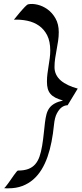

<svg xmlns="http://www.w3.org/2000/svg" viewBox="-49 -843 423 993"><path d="M-28.8 129.9Q-26.4 130.4 -20.8 123.5Q-15.1 116.7 -7.8 106.7Q-0.5 96.7 7.6 85Q15.6 73.2 22.9 63Q30.3 52.7 35.9 45.9Q41.5 39.1 43.9 39.1Q75.7 39.1 97.2 31Q118.7 22.9 132.8 6.8Q147 -9.3 155.3 -33.2Q163.6 -57.1 168.9 -88.9Q174.8 -125.5 177.7 -155.5Q180.7 -185.5 183.6 -209.5Q186.5 -233.4 191.4 -252Q196.3 -270.5 206.3 -284.2Q216.3 -297.9 233.2 -307.4Q250 -316.9 276.9 -323.2Q253.9 -329.6 238 -337.6Q222.2 -345.7 212.4 -356.9Q202.6 -368.2 198.2 -383.5Q193.8 -398.9 193.8 -420.9Q193.8 -442.4 196.5 -462.6Q199.2 -482.9 202.4 -502.9Q205.6 -522.9 208.3 -542.5Q210.9 -562 210.9 -582Q210.9 -628.9 195.1 -660.2Q179.2 -691.4 152.8 -710Q126.5 -728.5 92.5 -735.6Q58.6 -742.7 22.9 -741.2Q40 -762.7 54.7 -779.8Q61 -787.1 67.4 -794.2Q73.7 -801.3 79.3 -807.1Q85 -813 89.6 -816.7Q94.2 -820.3 97.2 -820.8Q117.7 -825.2 144.8 -818.8Q171.9 -812.5 196.5 -794.9Q221.2 -777.3 238 -747.8Q254.9 -718.3 254.9 -676.8Q254.9 -653.8 251.5 -631.1Q248 -608.4 243.9 -586.2Q239.7 -564 236.3 -541.5Q232.9 -519 232.9 -496.1Q232.9 -474.6 241.5 -457.3Q250 -439.9 265.6 -426.5Q281.2 -413.1 303.5 -402.6Q325.7 -392.1 353 -384.8L300.8 -298.8Q283.7 -298.3 269 -287.1Q256.3 -277.3 245.1 -256.3Q233.9 -235.4 230 -195.8Q225.6 -151.4 217.5 -109.9Q209.5 -68.4 196.8 -32Q184.1 4.4 165.8 34.2Q147.5 64 122.8 85.4Q98.1 106.9 66.4 118.9Q34.7 130.9 -4.9 130.9Q-11.2 130.9 -17.1 130.9Q-22.9 130.9 -28.8 129.9Z"/></svg>

Font: Quintessential
Style: Regular
Weight: 400
Designer: Astigmatic (AOETI)
Foundry: Astigmatic (AOETI)
Version: Version 1.000